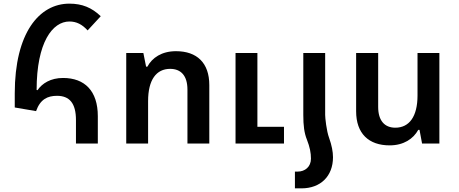

<svg xmlns="http://www.w3.org/2000/svg" viewBox="-20 -788 2518 1054"><path d="M397 0H517V-150C517 -289 445 -360 326 -360C258 -360 211 -330 186 -293L181 -294C181 -557 269 -670 361 -670C400 -670 431 -654 461 -621L533 -699C484 -746 431 -768 361 -768C195 -768 61 -607 61 -275V-198L178 -178C201 -243 241 -262 293 -262C361 -262 397 -222 397 -129Z M673 0H793V-233C793 -350 838 -410 914 -410C973 -410 1009 -373 1009 -296V0H1129V-321C1129 -443 1061 -507 946 -507C868 -507 815 -471 789 -422H782L767 -497H673ZM1273 0H1539V-92H1393V-497H1273Z M1665 -21C1681 20 1687 51 1687 83C1687 128 1654 154 1614 154H1599V246H1635C1740 246 1808 179 1808 75C1808 45 1801 9 1787 -30C1772 -70 1765 -142 1765 -157V-497H1645V-157C1645 -99 1650 -58 1665 -21Z M2392 -497H2272V-264C2272 -147 2226 -87 2150 -87C2092 -87 2056 -125 2056 -201V-497H1935V-177C1935 -55 2004 10 2119 10C2196 10 2249 -26 2276 -75H2283L2297 0H2392Z"/></svg>

Font: Noto Sans Armenian Semi
Style: Regular
Weight: 600
Designer: Monotype Design Team
Foundry: Monotype Imaging Inc.
Version: Version 1.901